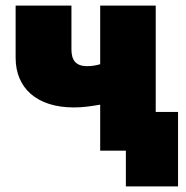

<svg xmlns="http://www.w3.org/2000/svg" viewBox="-20 -540 667 688"><path d="M431 128H618V-139H538V-520H339V-310C323 -305 308 -303 292 -303C251 -303 236 -325 236 -363V-520H36V-333C36 -225 111 -155 245 -155C277 -155 304 -159 339 -165V0H431Z"/></svg>

Font: Fixel Display Black
Style: Regular
Weight: 900
Designer: AlfaBravo + MacPaw
Foundry: Kyrylo Tkachov, Marchela Mozhyna, Serhii Makarenko, Maria Weinstein, Zakhar Kryvoshyya
Version: Version 1.211